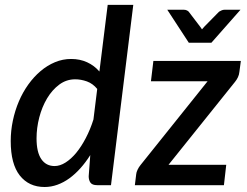

<svg xmlns="http://www.w3.org/2000/svg" viewBox="-20 -760 1013 788"><path d="M379 -395Q361 -417 336.8 -425.8Q312.5 -434.5 288.5 -434.5Q252.5 -434.5 223.2 -412.8Q194 -391 173.2 -356.2Q152.5 -321.5 141.2 -278.2Q130 -235 130 -192Q130 -135.5 149.5 -107Q169 -78.5 204 -78.5Q226 -78.5 249 -93Q272 -107.5 293 -133Q314 -158.5 332.2 -193.5Q350.5 -228.5 363.5 -269.5ZM527 -740 435.5 0H379Q358.5 0 351.2 -10.5Q344 -21 344 -36.5L350.5 -123.5Q331.5 -93.5 310 -69.5Q288.5 -45.5 264.8 -28.2Q241 -11 215.5 -1.8Q190 7.5 163 7.5Q98.5 7.5 61.2 -39.8Q24 -87 24 -181Q24 -223.5 32.8 -265Q41.5 -306.5 57.5 -344Q73.5 -381.5 96.2 -413.2Q119 -445 146.5 -468.2Q174 -491.5 205.8 -504.8Q237.5 -518 272 -518Q308 -518 337.5 -504.5Q367 -491 388 -466.5L422 -740ZM968.5 -510 962.5 -465Q961.5 -453.5 956.5 -443Q951.5 -432.5 944.5 -424L671.5 -83.5H908.5L899 0H533.5L539 -45Q539.5 -52.5 544.5 -63.2Q549.5 -74 557 -83L832 -426.5H599.5L609.5 -510ZM967 -720 847.5 -584.5H755L666.5 -720H734.5Q741 -720 746.5 -717.5Q752 -715 754.5 -712L801 -651Q803 -648.5 804.8 -645.8Q806.5 -643 809 -639.5Q813.5 -645.5 819 -651L879 -712Q883 -714.5 889 -717.2Q895 -720 901 -720Z"/></svg>

Font: Lato SemiBold
Style: Italic
Weight: 600
Italic angle: -7°
Designer: Lukasz Dziedzic with Adam Twardoch and Botio Nikoltchev
Foundry: tyPoland Lukasz Dziedzic
Version: Version 2.015; 2015-08-06; http://www.latofonts.com/